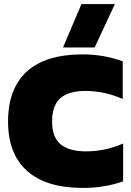

<svg xmlns="http://www.w3.org/2000/svg" viewBox="-20 -924 652 954"><path d="M293 -688 384.8 -903.8H550.8L450.2 -688ZM392.1 9.8Q209.5 9.8 114.7 -74.7Q20 -159.2 20 -319.8Q20 -483.9 113.5 -568.8Q207 -653.8 390.1 -653.8Q496.6 -653.8 589.8 -619.1V-432.1Q499 -472.2 404.8 -472.2Q321.8 -472.2 280.3 -436.3Q238.8 -400.4 238.8 -319.8Q238.8 -241.7 281.5 -206.8Q324.2 -171.9 407.2 -171.9Q502.9 -171.9 591.8 -210.9V-22.9Q499.5 9.8 392.1 9.8Z"/></svg>

Font: Kanit ExtraBold
Style: Regular
Weight: 800
Designer: Katatrad Team
Foundry: CadsonDemak
Version: Version 1.000;PS 001.000;hotconv 1.0.88;makeotf.lib2.5.64775